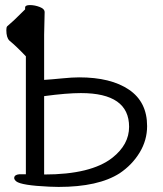

<svg xmlns="http://www.w3.org/2000/svg" viewBox="-20 -725 644 757"><path d="M211 12 174 11Q64 6 44 -10Q36 -17 36 -23Q36 -36 56 -38H82V-503Q44 -543 17 -565Q5 -577 5 -606Q5 -617 8 -621L35 -645Q64 -673 79 -688V-695Q79 -705 98 -705Q117 -705 136.5 -697.5Q156 -690 156 -677L154 -588V-410Q185 -412 225 -416Q265 -420 292 -420Q417 -420 488.5 -371.5Q560 -323 560 -228Q560 -172 530.5 -123.5Q501 -75 452 -42Q368 12 211 12ZM154 -37Q339 -37 423 -103Q489 -155 489 -225Q489 -358 299 -358Q243 -358 154 -346Z"/></svg>

Font: LXGW WenKai TC
Style: Regular
Weight: 400
Designer: LXGW / Fontworks Inc.
Foundry: LXGW / Fontworks Inc.
Version: Version 1.330